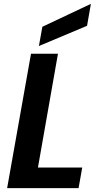

<svg xmlns="http://www.w3.org/2000/svg" viewBox="-20 -977 499 997"><path d="M141 -698H281L177 -107H407L388 0H17ZM200 -838 452 -957 432 -843 182 -738Z"/></svg>

Font: Poppins SemiBold
Style: Italic
Weight: 600
Italic angle: -10°
Designer: Ninad Kale (Devanagari), Jonny Pinhorn (Latin)
Foundry: Indian Type Foundry
Version: Version 3.200;PS 1.000;hotconv 16.6.54;makeotf.lib2.5.65590